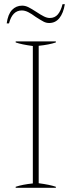

<svg xmlns="http://www.w3.org/2000/svg" viewBox="-20 -898 342 918"><path d="M86 -871Q101 -871 116 -863.5Q131 -856 154 -841Q175 -827 190 -819.5Q205 -812 218 -812Q242 -812 256.5 -829Q271 -846 279 -878H290Q283 -835 264 -811.5Q245 -788 215 -788Q201 -788 188.5 -794.5Q176 -801 151 -817Q131 -832 115 -840Q99 -848 84 -848Q39 -848 23 -786H12Q18 -830 37.5 -850.5Q57 -871 86 -871ZM55 -5Q88 -16 137 -21V-678Q84 -685 55 -695V-700H247V-695Q214 -684 165 -679V-22Q218 -15 247 -5V0H55Z"/></svg>

Font: Trirong Thin
Style: Regular
Weight: 250
Designer: Katatrad Team
Foundry: CadsonDemak
Version: Version 1.001